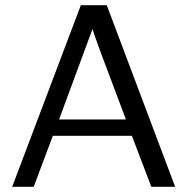

<svg xmlns="http://www.w3.org/2000/svg" viewBox="-20 -721 727 741"><path d="M27 0 292 -701H392L656 0H564L489 -197H184L110 0ZM208 -260H466Q344 -581 337 -609Z"/></svg>

Font: Coval
Style: Light
Weight: 300
Foundry: Context Ltd
Version: Version 001.000